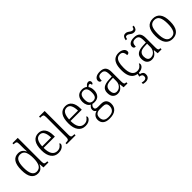

<svg xmlns="http://www.w3.org/2000/svg" viewBox="233 -2126 3732 3732"><g transform="rotate(-45 2099.0 -260.0)"><path d="M238 10Q151 10 102.5 -57Q54 -124 54 -267Q54 -410 101 -477.5Q148 -545 237 -545Q294 -545 329.5 -519Q365 -493 384 -451H389Q387 -476 386 -504Q385 -532 385 -556V-654Q385 -705 368 -716.5Q351 -728 314 -728H302V-760H448V-102Q448 -55 465 -43.5Q482 -32 521 -32H532V0H395L387 -97H385Q364 -49 329.5 -19.5Q295 10 238 10ZM247 -34Q321 -35 353.5 -95Q386 -155 386 -266Q386 -380 356 -440Q326 -500 248 -500Q180 -500 149 -441Q118 -382 118 -265Q118 -33 247 -34Z M804 10Q709 10 655.5 -61.5Q602 -133 602 -263Q602 -404 652 -474Q702 -544 795 -544Q880 -544 927.5 -480.5Q975 -417 975 -299V-267H666Q666 -148 705 -91Q744 -34 813 -34Q863 -34 895 -58Q927 -82 943 -113Q949 -110 953.5 -103.5Q958 -97 958 -86Q958 -68 941 -45.5Q924 -23 890 -6.5Q856 10 804 10ZM911 -307Q910 -395 882.5 -449.5Q855 -504 795 -504Q732 -504 702 -452Q672 -400 667 -307Z M1033 0V-32H1049Q1077 -32 1093.5 -36.5Q1110 -41 1117 -56.5Q1124 -72 1124 -105V-656Q1124 -705 1107 -716.5Q1090 -728 1053 -728H1033V-760H1187V-105Q1187 -72 1194 -56.5Q1201 -41 1217.5 -36.5Q1234 -32 1263 -32H1278V0Z M1544 10Q1449 10 1395.5 -61.5Q1342 -133 1342 -263Q1342 -404 1392 -474Q1442 -544 1535 -544Q1620 -544 1667.5 -480.5Q1715 -417 1715 -299V-267H1406Q1406 -148 1445 -91Q1484 -34 1553 -34Q1603 -34 1635 -58Q1667 -82 1683 -113Q1689 -110 1693.5 -103.5Q1698 -97 1698 -86Q1698 -68 1681 -45.5Q1664 -23 1630 -6.5Q1596 10 1544 10ZM1651 -307Q1650 -395 1622.5 -449.5Q1595 -504 1535 -504Q1472 -504 1442 -452Q1412 -400 1407 -307Z M1979 240Q1886 240 1839.5 199.5Q1793 159 1793 89Q1793 48 1809.5 20Q1826 -8 1851.5 -25Q1877 -42 1905 -48Q1886 -57 1871 -74.5Q1856 -92 1856 -123Q1856 -152 1872 -174.5Q1888 -197 1910 -212Q1871 -232 1851 -273Q1831 -314 1831 -364Q1831 -448 1873 -496Q1915 -544 1996 -544Q2029 -544 2056 -533.5Q2083 -523 2099 -509Q2112 -524 2133.5 -543.5Q2155 -563 2184 -563Q2209 -563 2221 -548.5Q2233 -534 2233 -514Q2233 -495 2224.5 -482Q2216 -469 2197 -469Q2197 -489 2190.5 -501Q2184 -513 2169 -513Q2154 -513 2143 -506Q2132 -499 2119 -486Q2134 -466 2143.5 -436.5Q2153 -407 2153 -364Q2153 -289 2114 -241.5Q2075 -194 1996 -194Q1985 -194 1967.5 -195.5Q1950 -197 1942 -201Q1926 -189 1914 -172Q1902 -155 1902 -130Q1902 -105 1920.5 -94Q1939 -83 1974 -83H2059Q2136 -83 2170.5 -44Q2205 -5 2205 59Q2205 142 2149 191Q2093 240 1979 240ZM1993 -231Q2044 -231 2068 -262.5Q2092 -294 2092 -365Q2092 -439 2067.5 -473Q2043 -507 1992 -507Q1944 -507 1918 -472.5Q1892 -438 1892 -364Q1892 -231 1993 -231ZM1981 202Q2074 202 2111.5 165Q2149 128 2149 68Q2149 15 2124 -5.5Q2099 -26 2047 -26H1961Q1916 -26 1882 -1Q1848 24 1848 86Q1848 118 1860.5 144.5Q1873 171 1902 186.5Q1931 202 1981 202Z M2432 10Q2373 10 2334 -28.5Q2295 -67 2295 -148Q2295 -227 2347 -265Q2399 -303 2506 -307L2583 -310V-372Q2583 -413 2575.5 -443Q2568 -473 2546.5 -489.5Q2525 -506 2484 -506Q2426 -506 2406.5 -475Q2387 -444 2387 -391Q2333 -391 2333 -445Q2333 -488 2373 -516Q2413 -544 2486 -544Q2568 -544 2606.5 -504Q2645 -464 2645 -375V-111Q2645 -62 2656.5 -47Q2668 -32 2701 -32H2705V0H2598L2588 -92H2583Q2567 -66 2547.5 -42.5Q2528 -19 2500.5 -4.5Q2473 10 2432 10ZM2447 -33Q2487 -33 2517.5 -54Q2548 -75 2565.5 -109.5Q2583 -144 2583 -185V-277L2516 -274Q2428 -271 2393.5 -238Q2359 -205 2359 -145Q2359 -95 2380 -64Q2401 -33 2447 -33Z M3000 10Q2943 10 2898 -18Q2853 -46 2827.5 -106.5Q2802 -167 2802 -264Q2802 -371 2827.5 -432Q2853 -493 2897 -518.5Q2941 -544 2997 -544Q3062 -544 3105 -515.5Q3148 -487 3148 -440Q3148 -415 3133 -404Q3118 -393 3090 -393Q3090 -440 3069 -473Q3048 -506 2996 -506Q2957 -506 2927.5 -484Q2898 -462 2882 -409.5Q2866 -357 2866 -265Q2866 -150 2903 -92.5Q2940 -35 3009 -35Q3059 -35 3090 -60Q3121 -85 3137 -120Q3149 -108 3149 -86Q3149 -66 3132.5 -43.5Q3116 -21 3083 -5.5Q3050 10 3000 10ZM2976 230Q2961 230 2944 227.5Q2927 225 2910 220V183Q2927 187 2941.5 189.5Q2956 192 2969 192Q2998 192 3016 177Q3034 162 3034 131Q3034 101 3014 86.5Q2994 72 2960 69L2978 -9H3013L3001 41Q3038 47 3061.5 67.5Q3085 88 3085 128Q3085 179 3055.5 204.5Q3026 230 2976 230Z M3369 10Q3310 10 3271 -28.5Q3232 -67 3232 -148Q3232 -227 3284 -265Q3336 -303 3443 -307L3520 -310V-372Q3520 -413 3512.5 -443Q3505 -473 3483.5 -489.5Q3462 -506 3421 -506Q3363 -506 3343.5 -475Q3324 -444 3324 -391Q3270 -391 3270 -445Q3270 -488 3310 -516Q3350 -544 3423 -544Q3505 -544 3543.5 -504Q3582 -464 3582 -375V-111Q3582 -62 3593.5 -47Q3605 -32 3638 -32H3642V0H3535L3525 -92H3520Q3504 -66 3484.5 -42.5Q3465 -19 3437.5 -4.5Q3410 10 3369 10ZM3384 -33Q3424 -33 3454.5 -54Q3485 -75 3502.5 -109.5Q3520 -144 3520 -185V-277L3453 -274Q3365 -271 3330.5 -238Q3296 -205 3296 -145Q3296 -95 3317 -64Q3338 -33 3384 -33ZM3500 -610Q3468 -610 3443.5 -625Q3419 -640 3398 -655.5Q3377 -671 3355 -671Q3328 -671 3320 -654Q3312 -637 3309 -616H3275Q3277 -640 3286 -663.5Q3295 -687 3313 -702.5Q3331 -718 3361 -718Q3393 -718 3417 -702.5Q3441 -687 3462 -672Q3483 -657 3505 -657Q3530 -657 3539 -673.5Q3548 -690 3550 -710H3584Q3581 -672 3562.5 -641Q3544 -610 3500 -610Z M3941 10Q3847 10 3793 -58.5Q3739 -127 3739 -268Q3739 -408 3790.5 -476Q3842 -544 3944 -544Q4039 -544 4091.5 -476.5Q4144 -409 4144 -268Q4144 -126 4092.5 -58Q4041 10 3941 10ZM3942 -30Q4019 -30 4049.5 -92Q4080 -154 4080 -268Q4080 -387 4048.5 -445.5Q4017 -504 3943 -504Q3867 -504 3835 -445Q3803 -386 3803 -268Q3803 -152 3835.5 -91Q3868 -30 3942 -30Z"/></g></svg>

Font: Noto Serif Tamil SemiCondensed Light
Style: Italic
Weight: 300
Width: 4
Italic angle: -12°
Designer: Indian Type Foundry, Tom Grace, and the Monotype Design Team
Foundry: Monotype Imaging Inc.
Version: Version 2.003; ttfautohint (v1.8.4.7-5d5b)